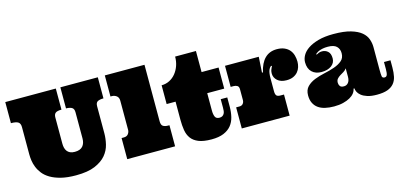

<svg xmlns="http://www.w3.org/2000/svg" viewBox="-66 -1145 3329 1593"><g transform="rotate(-15 1598.5 -348.0)"><path d="M454.1 -719.2V-538.1Q417 -538.1 402.6 -526.6Q388.2 -515.1 388.2 -488.8V-263.2Q388.2 -245.1 392.1 -228.5Q396 -211.9 405.5 -199Q415 -186 430.9 -178.5Q446.8 -170.9 471.2 -170.9Q518.1 -170.9 539.6 -195.6Q561 -220.2 561 -262.2V-486.8Q561 -517.1 543 -527.6Q524.9 -538.1 493.2 -538.1V-719.2H814.9V-538.1Q782.2 -538.1 764.6 -528.6Q747.1 -519 747.1 -488.8V-255.9Q747.1 -210.9 735.6 -162.4Q724.1 -113.8 690.7 -73.5Q657.2 -33.2 595.2 -6.6Q533.2 20 431.2 20Q356.9 20 303.5 6.6Q250 -6.8 212.9 -28.8Q175.8 -50.8 153.8 -78.9Q131.8 -106.9 119.9 -137Q107.9 -167 104 -195.6Q100.1 -224.1 100.1 -248V-482.9Q100.1 -515.1 81.5 -526.6Q63 -538.1 20 -538.1V-719.2Z M1215.8 -719.2V-233.9Q1215.8 -201.2 1231.9 -191.2Q1248 -181.2 1272.9 -181.2H1286.1V0H875V-181.2H894Q919.9 -181.2 932.4 -197.5Q944.8 -213.9 944.8 -232.9V-482.9Q944.8 -511.2 927 -524.7Q909.2 -538.1 885.7 -538.1H875V-719.2Z M1657.7 -719.2V-538.1H1803.7V-356.9H1657.7V-207Q1657.7 -174.8 1666.7 -154.3Q1675.8 -133.8 1704.1 -133.8Q1719.7 -133.8 1729.2 -139.9Q1738.8 -146 1744.4 -156Q1750 -166 1751.5 -179Q1752.9 -191.9 1752.9 -207V-279.8H1809.1V-201.2Q1809.1 -153.8 1799.1 -112.8Q1789.1 -71.8 1764.9 -42Q1740.7 -12.2 1699.2 5.4Q1657.7 22.9 1594.7 22.9Q1524.9 22.9 1483.4 5.9Q1441.9 -11.2 1420.4 -41Q1398.9 -70.8 1392.3 -111.8Q1385.7 -152.8 1385.7 -201.2V-356.9H1309.1V-518.1Q1345.7 -518.1 1377.2 -533.9Q1408.7 -549.8 1431.4 -577.9Q1454.1 -606 1466.6 -642.1Q1479 -678.2 1479 -719.2Z M2148.9 -538.1 2140.6 -403.8H2148.9Q2166 -481 2205.8 -520.5Q2245.6 -560.1 2309.1 -560.1Q2346.7 -560.1 2373.8 -548.1Q2400.9 -536.1 2417.5 -516.1Q2434.1 -496.1 2441.4 -470Q2448.7 -443.8 2448.7 -416Q2448.7 -393.1 2441.9 -370.6Q2435.1 -348.1 2419.9 -330.1Q2404.8 -312 2380.9 -301Q2356.9 -290 2321.8 -290Q2272.9 -290 2244.9 -314.9Q2216.8 -339.8 2216.8 -375Q2216.8 -392.1 2220.7 -404.1Q2224.6 -416 2228.8 -423.6Q2232.9 -431.2 2234.4 -434.6Q2235.8 -438 2231 -438Q2220.7 -438 2208.7 -414.6Q2196.8 -391.1 2196.8 -340.8V-229Q2196.8 -203.1 2205.8 -192.1Q2214.8 -181.2 2240.7 -181.2H2270V0H1858.9V-181.2H1887.7Q1907.7 -181.2 1918.2 -194.1Q1928.7 -207 1928.7 -225.1V-317.9Q1928.7 -340.8 1915.3 -348.9Q1901.9 -356.9 1884.8 -356.9H1858.9V-538.1Z M2722.7 -470.2Q2697.8 -470.2 2679.9 -466.6Q2662.1 -462.9 2649.4 -458Q2636.7 -453.1 2628.4 -447Q2620.1 -440.9 2613.8 -436L2618.7 -431.2Q2627.9 -436 2638.9 -440.9Q2649.9 -445.8 2667 -445.8Q2695.8 -445.8 2716.8 -427Q2737.8 -408.2 2737.8 -367.2Q2737.8 -328.1 2705.8 -304.4Q2673.8 -280.8 2620.1 -280.8Q2568.8 -280.8 2538.3 -310.3Q2507.8 -339.8 2507.8 -394Q2507.8 -423.8 2524.4 -453.4Q2541 -482.9 2575.9 -506.3Q2610.8 -529.8 2664.8 -544.9Q2718.8 -560.1 2794.9 -560.1Q2885.7 -560.1 2943.4 -543Q3001 -525.9 3033 -499Q3064.9 -472.2 3076.9 -438Q3088.9 -403.8 3088.9 -369.1V-178.2Q3088.9 -133.8 3091.8 -117.9Q3094.7 -102.1 3113.8 -102.1Q3128.9 -102.1 3135 -116.5Q3141.1 -130.9 3141.1 -166V-227.1H3196.8V-165Q3196.8 -121.1 3189.5 -87.2Q3182.1 -53.2 3161.6 -29.1Q3141.1 -4.9 3106 7.6Q3070.8 20 3016.1 20Q2966.8 20 2934.3 9.5Q2901.9 -1 2882.8 -16.6Q2863.8 -32.2 2855.7 -49.1Q2847.7 -65.9 2847.7 -79.1H2839.8Q2836.9 -59.1 2823 -41Q2809.1 -22.9 2784.4 -9Q2759.8 4.9 2725.3 13.4Q2690.9 22 2647 22Q2605 22 2570.6 13.9Q2536.1 5.9 2512 -11.5Q2487.8 -28.8 2474.4 -56.4Q2460.9 -84 2460.9 -122.1Q2460.9 -168.9 2487.3 -196Q2513.7 -223.1 2553.7 -239Q2593.8 -254.9 2640.9 -264.9Q2688 -274.9 2728 -289.1Q2768.1 -303.2 2794.4 -325.7Q2820.8 -348.1 2820.8 -389.2Q2820.8 -425.8 2797.9 -448Q2774.9 -470.2 2722.7 -470.2ZM2820.8 -258.8Q2810.1 -243.2 2793.9 -233.6Q2777.8 -224.1 2762.9 -215.1Q2748 -206.1 2737.1 -193.6Q2726.1 -181.2 2726.1 -160.2Q2726.1 -144 2734.9 -131.1Q2743.7 -118.2 2769 -118.2Q2792 -118.2 2806.4 -136Q2820.8 -153.8 2820.8 -186Z"/></g></svg>

Font: Ultra
Style: Regular
Weight: 400
Designer: Astigmatic (AOETI)
Foundry: Astigmatic (AOETI)
Version: Version 1.000